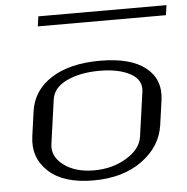

<svg xmlns="http://www.w3.org/2000/svg" viewBox="-51 -759 786 809"><g transform="rotate(-5 341.5 -354.5)"><path d="M523.4 -167 549.8 -354.5Q556.6 -404.3 507.3 -431.2Q458 -458 377 -458Q295.9 -458 238.8 -431.2Q181.6 -404.3 174.8 -354.5L148.4 -167Q141.6 -115.2 190.9 -78.6Q240.2 -42 318.4 -42Q396.5 -42 456.5 -78.6Q516.6 -115.2 523.4 -167ZM612.3 -208Q599.6 -118.2 518.6 -59.1Q437.5 0 312.5 0Q185.5 0 122.1 -59.1Q58.6 -118.2 71.3 -208L85.9 -312.5Q98.6 -400.4 176.8 -450.2Q254.9 -500 382.8 -500Q511.7 -500 575.2 -449.7Q638.7 -399.4 627 -312.5ZM682.6 -709 676.8 -667H134.8L140.6 -709Z"/></g></svg>

Font: okolaks
Style: RegularItalic
Weight: 500
Italic angle: -8°
Version: Version 000.6.0